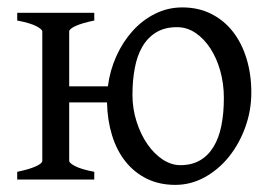

<svg xmlns="http://www.w3.org/2000/svg" viewBox="-20 -489 739 523"><path d="M589.8 -222.2Q589.8 -260.7 580.1 -295.7Q570.3 -330.6 553 -357.2Q535.6 -383.8 512.5 -399.4Q489.3 -415 462.4 -415Q428.7 -415 405.5 -400.9Q382.3 -386.7 367.9 -362.1Q353.5 -337.4 347.2 -303.7Q340.8 -270 340.8 -231Q340.8 -192.4 352.1 -157.5Q363.3 -122.6 381.6 -96.2Q399.9 -69.8 423.3 -54.4Q446.8 -39.1 471.2 -39.1Q502 -39.1 524.4 -52Q546.9 -64.9 561.5 -88.9Q576.2 -112.8 583 -146.5Q589.8 -180.2 589.8 -222.2ZM664.6 -236.8Q664.6 -188 648.2 -142.6Q631.8 -97.2 603.8 -62.3Q575.7 -27.3 537.8 -6.3Q500 14.6 457.5 14.6Q414.1 14.6 379.9 -2.2Q345.7 -19 321.8 -49.1Q297.9 -79.1 285.2 -120.4Q272.5 -161.6 271.5 -210H168.5V-50.8Q168.5 -44.9 184.8 -36.4Q201.2 -27.8 236.8 -21V0H26.9V-21Q60.1 -27.8 77.6 -35.9Q95.2 -43.9 95.2 -50.8V-403.3Q95.2 -409.2 78.9 -417.7Q62.5 -426.3 26.9 -433.1V-454.1H236.8V-433.1Q203.6 -426.3 186 -418.2Q168.5 -410.2 168.5 -403.3V-253.9H273.9Q279.3 -296.9 296.9 -335.9Q314.5 -375 341.1 -404.5Q367.7 -434.1 402.3 -451.4Q437 -468.8 476.6 -468.8Q520.5 -468.8 555.4 -451.2Q590.3 -433.6 614.5 -402.6Q638.7 -371.6 651.6 -329.1Q664.6 -286.6 664.6 -236.8Z"/></svg>

Font: Gentium Plus
Style: Regular
Weight: 400
Designer: J. Victor Gaultney, Annie Olsen, Iska Routamaa
Foundry: SIL International
Version: Version 1.510